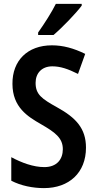

<svg xmlns="http://www.w3.org/2000/svg" viewBox="-20 -957 499 987"><path d="M400 -928V-937H267C245 -893 210 -838 176 -790V-777H255C301 -816 372 -890 400 -928ZM422 -198C422 -297 370 -352 274 -405C195 -449 163 -471 163 -531C163 -581 195 -616 249 -616C290 -616 329 -603 381 -577L418 -680C359 -709 304 -724 247 -724C121 -724 43 -645 44 -526C44 -405 124 -357 190 -319C263 -277 303 -248 303 -190C303 -139 273 -98 208 -98C152 -98 92 -120 38 -149V-28C88 -2 149 10 206 10C335 10 422 -69 422 -198Z"/></svg>

Font: Noto Sans Telugu Condensed SemiBold
Style: Regular
Weight: 600
Width: 3
Designer: Jelle Bosma - Monotype Design Team
Foundry: Monotype Imaging Inc.
Version: Version 2.005